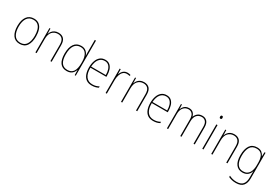

<svg xmlns="http://www.w3.org/2000/svg" viewBox="81 -2125 5193 3599"><g transform="rotate(30 2677.5 -325.5)"><path d="M457 -330Q457 -205 408 -130.5Q359 -56 256 -56Q155 -56 104.5 -130.5Q54 -205 54 -331Q54 -459 107 -531.5Q160 -604 259 -604Q330 -604 373.5 -568.5Q417 -533 437 -471Q457 -409 457 -330ZM81 -331Q81 -216 124 -148.5Q167 -81 256 -81Q346 -81 388 -147.5Q430 -214 430 -330Q430 -402 413.5 -458Q397 -514 359 -546.5Q321 -579 259 -579Q171 -579 126 -513.5Q81 -448 81 -331Z M790 -604Q864 -604 905 -560Q946 -516 946 -423V-66H920V-418Q920 -503 885.5 -541Q851 -579 790 -579Q717 -579 669 -528Q621 -477 621 -371V-66H595V-594H616L619 -482H621Q630 -512 651 -540Q672 -568 706 -586Q740 -604 790 -604Z M1276 -56Q1176 -56 1127.5 -124Q1079 -192 1079 -321Q1079 -458 1131.5 -531Q1184 -604 1282 -604Q1348 -604 1388 -568.5Q1428 -533 1442 -486H1444Q1442 -514 1442 -540Q1442 -566 1442 -592V-826H1468V-66H1446L1444 -176H1442Q1432 -145 1411.5 -117.5Q1391 -90 1357.5 -73Q1324 -56 1276 -56ZM1276 -81Q1363 -81 1402.5 -143Q1442 -205 1442 -314V-350Q1442 -458 1401.5 -518.5Q1361 -579 1283 -579Q1197 -579 1151.5 -514Q1106 -449 1106 -321Q1106 -203 1147.5 -142Q1189 -81 1276 -81Z M1803 -604Q1865 -604 1903 -570.5Q1941 -537 1958.5 -482Q1976 -427 1976 -361V-335H1631Q1630 -212 1677.5 -146.5Q1725 -81 1816 -81Q1856 -81 1887 -89Q1918 -97 1957 -117V-89Q1925 -72 1891.5 -64Q1858 -56 1816 -56Q1742 -56 1695.5 -90.5Q1649 -125 1627 -186Q1605 -247 1605 -327Q1605 -404 1626.5 -467Q1648 -530 1692 -567Q1736 -604 1803 -604ZM1803 -579Q1731 -579 1685.5 -523.5Q1640 -468 1632 -359H1950Q1950 -422 1934.5 -472Q1919 -522 1886.5 -550.5Q1854 -579 1803 -579Z M2283 -602Q2321 -602 2351 -591L2344 -567Q2330 -571 2315.5 -573.5Q2301 -576 2283 -576Q2235 -576 2203.5 -546Q2172 -516 2156.5 -466Q2141 -416 2141 -356V-66H2115V-594H2137L2140 -486H2142Q2151 -515 2169 -541.5Q2187 -568 2215.5 -585Q2244 -602 2283 -602Z M2643 -604Q2717 -604 2758 -560Q2799 -516 2799 -423V-66H2773V-418Q2773 -503 2738.5 -541Q2704 -579 2643 -579Q2570 -579 2522 -528Q2474 -477 2474 -371V-66H2448V-594H2469L2472 -482H2474Q2483 -512 2504 -540Q2525 -568 2559 -586Q2593 -604 2643 -604Z M3131 -604Q3193 -604 3231 -570.5Q3269 -537 3286.5 -482Q3304 -427 3304 -361V-335H2959Q2958 -212 3005.5 -146.5Q3053 -81 3144 -81Q3184 -81 3215 -89Q3246 -97 3285 -117V-89Q3253 -72 3219.5 -64Q3186 -56 3144 -56Q3070 -56 3023.5 -90.5Q2977 -125 2955 -186Q2933 -247 2933 -327Q2933 -404 2954.5 -467Q2976 -530 3020 -567Q3064 -604 3131 -604ZM3131 -579Q3059 -579 3013.5 -523.5Q2968 -468 2960 -359H3278Q3278 -422 3262.5 -472Q3247 -522 3214.5 -550.5Q3182 -579 3131 -579Z M3905 -604Q3967 -604 4005.5 -562Q4044 -520 4044 -432V-66H4018V-430Q4018 -510 3985.5 -544.5Q3953 -579 3905 -579Q3839 -579 3798 -534Q3757 -489 3757 -397V-66H3731V-424Q3731 -509 3698 -544Q3665 -579 3617 -579Q3552 -579 3510 -530.5Q3468 -482 3468 -395V-66H3442V-594H3462L3466 -497H3468Q3477 -520 3494.5 -545Q3512 -570 3541.5 -587Q3571 -604 3617 -604Q3671 -604 3703.5 -574.5Q3736 -545 3747 -496H3749Q3767 -543 3804.5 -573.5Q3842 -604 3905 -604Z M4221 -788Q4237 -788 4242 -778Q4247 -768 4247 -756Q4247 -743 4241.5 -733.5Q4236 -724 4220 -724Q4206 -724 4200.5 -733.5Q4195 -743 4195 -756Q4195 -768 4200.5 -778Q4206 -788 4221 -788ZM4233 -594V-66H4207V-594Z M4596 -604Q4670 -604 4711 -560Q4752 -516 4752 -423V-66H4726V-418Q4726 -503 4691.5 -541Q4657 -579 4596 -579Q4523 -579 4475 -528Q4427 -477 4427 -371V-66H4401V-594H4422L4425 -482H4427Q4436 -512 4457 -540Q4478 -568 4512 -586Q4546 -604 4596 -604Z M5089 -604Q5155 -604 5190.5 -574.5Q5226 -545 5244 -504H5246L5250 -594H5272V-37Q5272 61 5225 118Q5178 175 5068 175Q5018 175 4979.5 165Q4941 155 4909 140V111Q4942 128 4981 139Q5020 150 5068 150Q5163 150 5204.5 101Q5246 52 5246 -37V-81Q5246 -108 5246 -129.5Q5246 -151 5248 -181H5246Q5230 -123 5187 -89.5Q5144 -56 5077 -56Q4987 -56 4936 -123Q4885 -190 4885 -324Q4885 -454 4935 -529Q4985 -604 5089 -604ZM5089 -579Q4996 -579 4954 -510.5Q4912 -442 4912 -324Q4912 -203 4954.5 -142Q4997 -81 5077 -81Q5128 -81 5160.5 -100.5Q5193 -120 5211.5 -152.5Q5230 -185 5238 -224.5Q5246 -264 5246 -303V-373Q5246 -430 5231 -477Q5216 -524 5182 -551.5Q5148 -579 5089 -579Z"/></g></svg>

Font: Noto Sans Malayalam UI SemiCondensed Thin
Style: Regular
Weight: 100
Width: 4
Designer: Jelle Bosma - Monotype Design Team
Foundry: Monotype Imaging Inc.
Version: Version 2.104; ttfautohint (v1.8.4.7-5d5b)